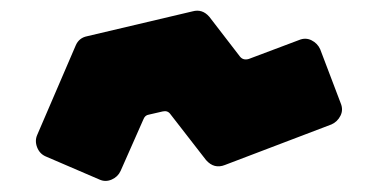

<svg xmlns="http://www.w3.org/2000/svg" viewBox="-20 -943 696 355"><path d="M120 -859Q126 -873 141 -876L336 -922Q354 -927 367 -912L424 -838Q430 -831 440 -834L533 -869Q545 -874 556 -868.5Q567 -863 572 -852L610 -752Q615 -740 609.5 -729Q604 -718 593 -713L396 -638Q376 -630 361 -647L295 -732Q290 -739 281 -737L255 -731Q248 -730 245 -722L203 -627Q198 -616 186.5 -611Q175 -606 164 -611L64 -654Q53 -659 48.5 -671Q44 -683 49 -694Z"/></svg>

Font: d puntillas B to tiptoe
Style: Regular
Weight: 400
Designer: deFharo
Foundry: deFharo.com
Version: Version 1.001 2012